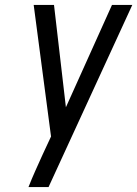

<svg xmlns="http://www.w3.org/2000/svg" viewBox="-20 -755 554 775"><path d="M95 0Q108 -33 122.5 -65.5Q137 -98 152 -131L186 -204L116 -735H198L246 -322L432 -735H514L176 0Z"/></svg>

Font: Iosevka Term Oblique
Style: Regular
Weight: 400
Italic angle: -9°
Monospace: yes
Designer: Belleve Invis
Foundry: Belleve Invis
Version: Version 31.4.0